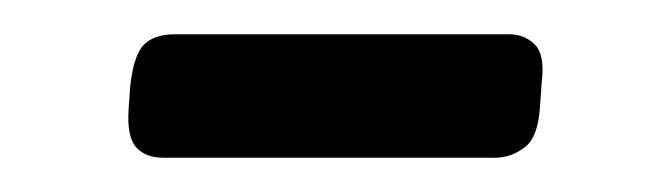

<svg xmlns="http://www.w3.org/2000/svg" viewBox="-20 -321 390 112"><path d="M75 -229Q65 -229 59.5 -235Q54 -241 55 -257L56 -271Q58 -289 64 -295Q70 -301 82 -301H277Q286 -301 292 -295Q298 -289 296 -273L295 -259Q294 -241 286 -235Q278 -229 269 -229Z"/></svg>

Font: Asap Semi Expanded Semi Expanded Regular
Style: Italic
Weight: 400
Width: 6
Italic angle: -6°
Designer: Pablo Cosgaya
Foundry: Omnibus-Type
Version: Version 3.001; ttfautohint (v1.8.4.7-5d5b)